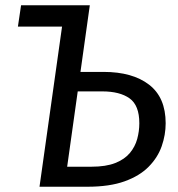

<svg xmlns="http://www.w3.org/2000/svg" viewBox="-20 -709 676 729"><path d="M321 -689 215 -608H48L60 -689ZM130 0 227 -689H321L235 -76H327Q382 -76 417.5 -90Q453 -104 473 -128Q493 -152 501 -181.5Q509 -211 509 -241Q509 -309 472 -335.5Q435 -362 368 -362H259L269 -436H373Q483 -436 546 -387.5Q609 -339 609 -241Q609 -197 594 -154Q579 -111 544.5 -76Q510 -41 453 -20.5Q396 0 312 0Z"/></svg>

Font: Fira Sans Variable
Style: Italic
Weight: 397
Italic angle: -8°
Designer: Carrois Corporate & Edenspiekermann AG
Foundry: Carrois Corporate GbR & Edenspiekermann AG
Version: Version 4.202